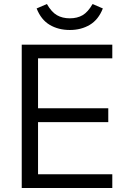

<svg xmlns="http://www.w3.org/2000/svg" viewBox="-20 -934 628 954"><path d="M88 0V-712H538V-644H169V-396H518V-327H169V-68H538V0ZM162 -892 213 -914Q236 -874 263 -858.5Q290 -843 327 -843Q364 -843 390.5 -858.5Q417 -874 440 -914L491 -892Q469 -836 426 -810.5Q383 -785 327 -785Q270 -785 227 -810.5Q184 -836 162 -892Z"/></svg>

Font: Muli
Style: Regular
Weight: 400
Designer: Vernon Adams
Foundry: Vernon Adams
Version: Version 2.000